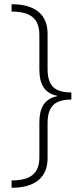

<svg xmlns="http://www.w3.org/2000/svg" viewBox="-20 -734 386 912"><path d="M35 123V158C146 158 206 109 206 18V-148C206 -228 239 -261 319 -261V-295C239 -295 206 -326 206 -408V-574C206 -665 147 -714 35 -714V-679C125 -679 167 -646 167 -568V-404C167 -336 190 -291 252 -279V-277C190 -265 167 -220 167 -152V14C167 90 125 123 35 123Z"/></svg>

Font: Noto Sans Myanmar ExtraLight
Style: Regular
Weight: 200
Designer: Monotype Design Team
Foundry: Monotype Imaging Inc.
Version: Version 2.107